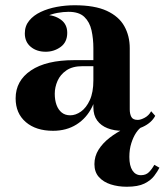

<svg xmlns="http://www.w3.org/2000/svg" viewBox="-20 -488 627 731"><path d="M446.5 10Q414.5 10 389.5 0.2Q364.5 -9.5 350 -29.2Q335.5 -49 335.5 -79.5V-304.5Q335.5 -340.5 328.5 -372.2Q321.5 -404 301.2 -423.5Q281 -443 241 -443Q221 -443 198 -438.8Q175 -434.5 154.5 -424.8Q134 -415 120.8 -399.5Q107.5 -384 107.5 -361H75.5Q75.5 -392.5 99 -411.8Q122.5 -431 154 -431Q186.5 -431 211.2 -413.5Q236 -396 236 -363Q236 -327.5 210.8 -309.2Q185.5 -291 154 -291Q119.5 -291 97 -309.8Q74.5 -328.5 74.5 -361Q74.5 -389 91 -409.2Q107.5 -429.5 135 -442.5Q162.5 -455.5 196.2 -461.8Q230 -468 264 -468Q340.5 -468 386.5 -446.8Q432.5 -425.5 453.2 -388.5Q474 -351.5 474 -304.5V-71.5Q474 -54.5 480 -43Q486 -31.5 504.5 -31.5Q515.5 -31.5 531 -39.8Q546.5 -48 555.5 -64.5L571 -47Q557 -20.5 524.2 -5.2Q491.5 10 446.5 10ZM182 10Q117 10 78.2 -23.2Q39.5 -56.5 39.5 -113.5Q39.5 -180.5 97.8 -219.8Q156 -259 262.5 -259H382V-236H294Q256 -236 232.8 -220Q209.5 -204 199 -180Q188.5 -156 188.5 -131Q188.5 -107 195.2 -88.5Q202 -70 215 -59.5Q228 -49 247.5 -49Q268 -49 288.2 -63.2Q308.5 -77.5 322 -107Q335.5 -136.5 335.5 -182.5H352Q352 -124.5 330.8 -81.2Q309.5 -38 271.2 -14Q233 10 182 10ZM462.5 223Q429.5 223 401.5 214Q373.5 205 356.5 186Q339.5 167 339.5 137Q339.5 107 355.2 82Q371 57 397 36.8Q423 16.5 453.2 2Q483.5 -12.5 512 -21L519.5 -4.5Q509 1.5 498.2 17.5Q487.5 33.5 480 57Q472.5 80.5 472.5 109.5Q472.5 143 484.2 161Q496 179 516.5 179Q535.5 179 547 167.5Q558.5 156 567.5 139.5L587 150.5Q580 164.5 567.2 181.5Q554.5 198.5 530 210.8Q505.5 223 462.5 223Z"/></svg>

Font: Bodoni Moda SC 9pt
Style: Bold
Weight: 700
Designer: Owen Earl
Foundry: indestructible type
Version: Version 2.005